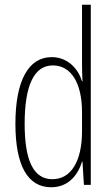

<svg xmlns="http://www.w3.org/2000/svg" viewBox="-20 -780 472 810"><path d="M196 10C271 10 310 -45 326 -98H328L334 0H363V-760H326V-506C326 -484 327 -463 328 -437H326C311 -487 268 -539 198 -539C101 -539 45 -441 45 -258C45 -83 96 10 196 10ZM201 -24C118 -24 84 -109 84 -258C84 -420 124 -504 203 -504C281 -504 326 -428 326 -307V-226C326 -102 281 -24 201 -24Z"/></svg>

Font: Noto Sans Armenian ExtraCondensed ExtraLight
Style: Regular
Weight: 200
Width: 2
Designer: Monotype Design Team
Foundry: Monotype Imaging Inc.
Version: Version 2.008